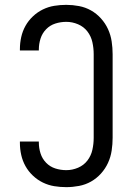

<svg xmlns="http://www.w3.org/2000/svg" viewBox="-20 -763 540 791"><path d="M253 8Q228 8 203.5 4Q179 0 156.5 -11Q134 -22 115.5 -39.5Q97 -57 85 -78.5Q73 -100 67.5 -124.5Q62 -149 62 -174V-180H140V-176Q140 -153 147 -131Q154 -109 170 -92.5Q186 -76 208 -69Q230 -62 253 -62Q278 -62 301.5 -72Q325 -82 340 -101.5Q355 -121 360.5 -145.5Q366 -170 366 -195V-540Q366 -565 360.5 -589.5Q355 -614 340 -633.5Q325 -653 301.5 -663Q278 -673 253 -673Q230 -673 208 -666Q186 -659 170 -642.5Q154 -626 147 -604Q140 -582 140 -559V-555H62V-561Q62 -586 67.5 -610.5Q73 -635 85 -656.5Q97 -678 115.5 -695.5Q134 -713 156.5 -724Q179 -735 203.5 -739Q228 -743 253 -743Q279 -743 305.5 -738Q332 -733 355 -720Q378 -707 396 -687Q414 -667 425 -643Q436 -619 440 -592.5Q444 -566 444 -540V-195Q444 -169 440 -142.5Q436 -116 425 -92Q414 -68 396 -48Q378 -28 355 -15Q332 -2 305.5 3Q279 8 253 8Z"/></svg>

Font: Iosevka srxl
Style: Regular
Weight: 400
Monospace: yes
Designer: Belleve Invis
Foundry: Belleve Invis
Version: Version 33.0.1; ttfautohint (v1.8.3)